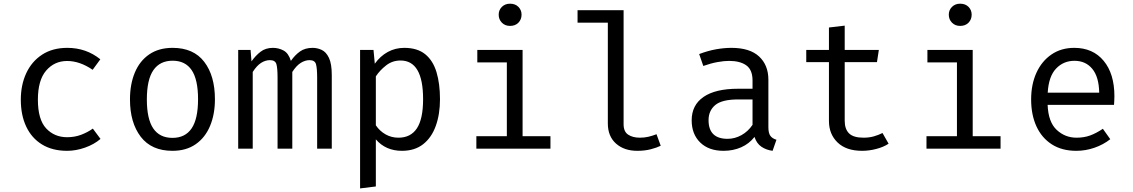

<svg xmlns="http://www.w3.org/2000/svg" viewBox="-20 -813 6194 1050"><path d="M347.2 -62.6Q387.7 -62.6 422.8 -75.6Q457.9 -88.7 487.7 -109.7L529.7 -53.3Q494.4 -23.1 444.6 -5.6Q394.9 11.8 347.2 11.8Q266.7 11.8 210 -22.8Q153.3 -57.4 123.6 -120.3Q93.8 -183.1 93.8 -267.7Q93.8 -348.7 123.6 -412.8Q153.3 -476.9 210.3 -514.1Q267.2 -551.3 348.2 -551.3Q451.3 -551.3 528.7 -488.7L486.7 -431.3Q416.4 -479.5 347.2 -479.5Q277.4 -479.5 232.3 -426.9Q187.2 -374.4 187.2 -267.7Q187.2 -159.5 232.3 -111Q277.4 -62.6 347.2 -62.6Z M924.1 -551.3Q1038.5 -551.3 1096.9 -474.9Q1155.4 -398.5 1155.4 -270.3Q1155.4 -187.7 1128.7 -124.1Q1102.1 -60.5 1050.3 -24.4Q998.5 11.8 923.1 11.8Q808.7 11.8 749.7 -65.1Q690.8 -142.1 690.8 -269.2Q690.8 -352.3 717.4 -416.2Q744.1 -480 796.2 -515.6Q848.2 -551.3 924.1 -551.3ZM924.1 -481Q854.4 -481 818.7 -429.2Q783.1 -377.4 783.1 -269.2Q783.1 -162.1 818.2 -110.5Q853.3 -59 923.1 -59Q992.8 -59 1027.9 -110.8Q1063.1 -162.6 1063.1 -270.3Q1063.1 -377.9 1028.2 -429.5Q993.3 -481 924.1 -481Z M1689.7 -551.3Q1715.4 -551.3 1739.5 -540Q1763.6 -528.7 1779 -496.4Q1794.4 -464.1 1794.4 -402.1V0H1714.4V-388.2Q1714.4 -439 1708.2 -461.5Q1702.1 -484.1 1672.8 -484.1Q1648.7 -484.1 1624.6 -469Q1600.5 -453.8 1578.5 -419.5V0H1497.9V-388.2Q1497.9 -439 1491.8 -461.5Q1485.6 -484.1 1456.4 -484.1Q1431.3 -484.1 1407.7 -469Q1384.1 -453.8 1362.1 -419.5V0H1282.6V-540H1350.3L1355.4 -477.4Q1377.4 -508.7 1404.9 -530Q1432.3 -551.3 1472.8 -551.3Q1503.6 -551.3 1530.8 -536.7Q1557.9 -522.1 1570.8 -480Q1592.8 -511.8 1620.5 -531.5Q1648.2 -551.3 1689.7 -551.3Z M2190.8 -551.3Q2262.6 -551.3 2305.4 -516.4Q2348.2 -481.5 2367.2 -418.2Q2386.2 -354.9 2386.2 -270.3Q2386.2 -188.7 2363.3 -124.9Q2340.5 -61 2294.4 -24.6Q2248.2 11.8 2177.9 11.8Q2089.2 11.8 2035.4 -50.8V206.7L1949.2 217.4V-540H2022.6L2029.7 -464.6Q2059.5 -506.2 2100.5 -528.7Q2141.5 -551.3 2190.8 -551.3ZM2170.3 -482.1Q2125.6 -482.1 2091.3 -455.1Q2056.9 -428.2 2035.4 -395.4V-127.7Q2056.4 -96.4 2088.5 -78.2Q2120.5 -60 2159 -60Q2226.2 -60 2260 -111.3Q2293.8 -162.6 2293.8 -270.8Q2293.8 -482.1 2170.3 -482.1Z M2769.2 -792.8Q2797.9 -792.8 2815.1 -775.4Q2832.3 -757.9 2832.3 -732.8Q2832.3 -706.7 2815.1 -689Q2797.9 -671.3 2769.2 -671.3Q2742.1 -671.3 2724.6 -689Q2707.2 -706.7 2707.2 -732.8Q2707.2 -757.9 2724.6 -775.4Q2742.1 -792.8 2769.2 -792.8ZM2837.9 -540V-68.2H2990.3V0H2585.1V-68.2H2751.8V-471.8H2590.3V-540Z M3390.3 -757.4V-133.3Q3390.3 -93.3 3415.1 -76.7Q3440 -60 3479.5 -60Q3503.6 -60 3525.9 -65.1Q3548.2 -70.3 3570.3 -79L3593.3 -15.9Q3571.3 -5.1 3538.7 3.3Q3506.2 11.8 3465.1 11.8Q3393.3 11.8 3348.7 -27.9Q3304.1 -67.7 3304.1 -137.9V-689.2H3138.5V-757.4Z M4182.1 -117.9Q4182.1 -85.1 4192.8 -70.3Q4203.6 -55.4 4226.2 -48.7L4205.1 11.8Q4170.3 7.2 4144.1 -10.5Q4117.9 -28.2 4106.2 -64.1Q4076.9 -26.7 4033.1 -7.4Q3989.2 11.8 3936.9 11.8Q3855.9 11.8 3809.2 -33.8Q3762.6 -79.5 3762.6 -154.9Q3762.6 -238.5 3827.7 -283.1Q3892.8 -327.7 4015.9 -327.7H4095.4V-372.8Q4095.4 -431.3 4061.3 -455.6Q4027.2 -480 3966.7 -480Q3940 -480 3904.1 -473.6Q3868.2 -467.2 3826.2 -452.3L3803.6 -517.4Q3852.8 -535.9 3896.7 -543.6Q3940.5 -551.3 3980 -551.3Q4080.5 -551.3 4131.3 -504.1Q4182.1 -456.9 4182.1 -376.9ZM3959 -53.8Q3999 -53.8 4035.1 -74.1Q4071.3 -94.4 4095.4 -130.3V-269.2H4017.4Q3928.2 -269.2 3891.5 -238.5Q3854.9 -207.7 3854.9 -155.9Q3854.9 -53.8 3959 -53.8Z M4839.5 -27.2Q4811.8 -8.7 4772.3 1.5Q4732.8 11.8 4694.9 11.8Q4607.7 11.8 4560.5 -33.8Q4513.3 -79.5 4513.3 -151.3V-473.3H4389.2V-540H4513.3V-662.6L4599.5 -672.8V-540H4786.2L4775.9 -473.3H4599.5V-152.3Q4599.5 -107.2 4623.3 -83.6Q4647.2 -60 4702.6 -60Q4732.8 -60 4758.5 -67.2Q4784.1 -74.4 4806.2 -85.6Z M5230.8 -792.8Q5259.5 -792.8 5276.7 -775.4Q5293.8 -757.9 5293.8 -732.8Q5293.8 -706.7 5276.7 -689Q5259.5 -671.3 5230.8 -671.3Q5203.6 -671.3 5186.2 -689Q5168.7 -706.7 5168.7 -732.8Q5168.7 -757.9 5186.2 -775.4Q5203.6 -792.8 5230.8 -792.8ZM5299.5 -540V-68.2H5451.8V0H5046.7V-68.2H5213.3V-471.8H5051.8V-540Z M5709.2 -239.5Q5712.8 -145.6 5758.7 -102.8Q5804.6 -60 5867.2 -60Q5908.7 -60 5942.1 -72.3Q5975.4 -84.6 6011.3 -108.7L6051.8 -51.8Q6014.4 -22.1 5965.6 -5.1Q5916.9 11.8 5866.2 11.8Q5787.2 11.8 5732.1 -23.6Q5676.9 -59 5647.9 -122.3Q5619 -185.6 5619 -269.2Q5619 -351.3 5647.9 -414.9Q5676.9 -478.5 5730 -514.9Q5783.1 -551.3 5854.9 -551.3Q5956.9 -551.3 6015.6 -480.5Q6074.4 -409.7 6074.4 -286.7Q6074.4 -272.8 6073.6 -260.5Q6072.8 -248.2 6072.3 -239.5ZM5855.9 -480.5Q5795.9 -480.5 5755.4 -437.9Q5714.9 -395.4 5709.7 -306.2H5991.3Q5989.7 -392.8 5953.3 -436.7Q5916.9 -480.5 5855.9 -480.5Z"/></svg>

Font: FiraCode Nerd Font
Style: Regular
Weight: 400
Designer: Carrois Corporate, Edenspiekermann AG, Nikita Prokopov
Foundry: Carrois Corporate, Edenspiekermann AG, Nikita Prokopov
Version: Version 6.002;Nerd Fonts 3.4.0